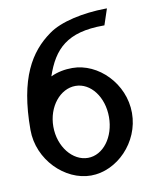

<svg xmlns="http://www.w3.org/2000/svg" viewBox="-72 -640 565 707"><g transform="rotate(-10 211.0 -287.0)"><path d="M21 -193C21 -81 115 11 212 11C309 11 400 -80 400 -190C400 -300 309 -391 212 -391C184 -391 157 -386 131 -374C164 -471 216 -525 352 -525H356L376 -585H370C287 -584 201 -566 155 -532C78 -477 21 -387 21 -193ZM106 -190C106 -265 155 -324 212 -324C269 -324 314 -265 314 -190C314 -115 269 -55 212 -55C155 -55 106 -115 106 -190Z"/></g></svg>

Font: Charger Sport
Style: DfBdNrw
Weight: 400
Designer: Jasper
Foundry: Cannot Into Space Fonts
Version: Version 1.1